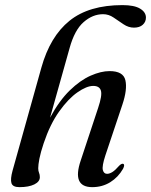

<svg xmlns="http://www.w3.org/2000/svg" viewBox="-20 -742 606 771"><path d="M155.5 -167Q143 -129.5 138.2 -104.8Q133.5 -80 133.5 -66.5Q133.5 -55.5 136.8 -48Q140 -40.5 140 -30.5Q140 -12.5 117.8 -1.5Q95.5 9.5 58 9.5Q31 9.5 26 -6.5Q21 -22.5 30.5 -57L146 -470Q181 -595.5 259 -658.5Q337 -721.5 472 -721.5Q519.5 -721.5 542.8 -707.2Q566 -693 566 -671.5Q566 -654 553.2 -642.5Q540.5 -631 518 -631Q496 -631 476 -644.5Q456 -658 436.2 -671.5Q416.5 -685 394 -685Q352 -685 315.8 -653.2Q279.5 -621.5 259.5 -549L181 -269.5Q218 -338 260.2 -379Q302.5 -420 344 -438.2Q385.5 -456.5 420 -456.5Q475 -456.5 483.5 -419.8Q492 -383 471.5 -322L403 -117.5Q389 -74.5 393 -59.2Q397 -44 410 -44Q419.5 -44 431 -51Q442.5 -58 459 -77Q469 -86.5 475 -84Q482.5 -80.5 474 -64Q454.5 -30 422.5 -10.2Q390.5 9.5 350.5 9.5Q268 9.5 304 -97L374 -308.5Q391 -359 385.2 -378Q379.5 -397 354.5 -397Q328 -397 291 -371.2Q254 -345.5 217.5 -294.2Q181 -243 155.5 -167Z"/></svg>

Font: Fraunces 72pt
Style: Italic
Weight: 400
Italic angle: -16°
Version: Version 1.000;[b76b70a41]